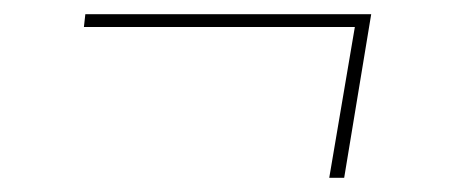

<svg xmlns="http://www.w3.org/2000/svg" viewBox="-20 -369 640 270"><path d="M464 -119H443L479 -331H98L100 -349H502Z"/></svg>

Font: Iosevka Thin Extended Oblique
Style: Regular
Weight: 100
Width: 7
Italic angle: -9°
Monospace: yes
Designer: Belleve Invis
Foundry: Belleve Invis
Version: Version 32.5.0; ttfautohint (v1.8.4)